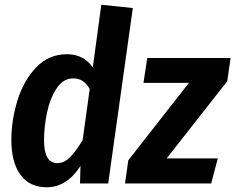

<svg xmlns="http://www.w3.org/2000/svg" viewBox="-20 -775 994 811"><path d="M541 -741 437 0H318L320 -74Q262 16 177 16Q105 16 66.5 -36.5Q28 -89 28 -183Q28 -268 54 -351.5Q80 -435 133 -490.5Q186 -546 263 -546Q332 -546 372 -491L408 -755ZM166 -182Q166 -86 222 -86Q251 -86 276 -111Q301 -136 329 -183L359 -399Q346 -422 329 -433Q312 -444 289 -444Q247 -444 219 -401.5Q191 -359 178.5 -298.5Q166 -238 166 -182ZM940 -432 684 -106H900L872 0H508L522 -98L778 -425H586L602 -530H954Z"/></svg>

Font: Fira Sans Condensed SemiBold
Style: Italic
Weight: 600
Width: 3
Italic angle: -8°
Designer: bBox Type GmbH & Carrois Corporate GbR & Edenspiekermann AG
Foundry: bBox Type GmbH & Carrois Corporate GbR & Edenspiekermann AG
Version: Version 4.301